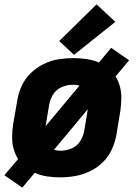

<svg xmlns="http://www.w3.org/2000/svg" viewBox="-30 -804 626 879"><path d="M72 55 129 -13Q155 -1 185 3.5Q215 8 245 8Q279 8 313.5 2Q348 -4 381 -19.5Q414 -35 440.5 -61Q467 -87 482 -120Q497 -153 503 -187L521 -297Q525 -325 525.5 -352.5Q526 -380 519.5 -406Q513 -432 499 -454L561 -528L479 -585L423 -518Q396 -529 366 -533.5Q336 -538 306 -538Q272 -538 237.5 -532.5Q203 -527 170 -511Q137 -495 110.5 -469Q84 -443 69 -410Q54 -377 49 -344L30 -234Q26 -206 25.5 -178Q25 -150 32 -124Q39 -98 53 -76L-10 -2ZM179 -227 195 -324Q199 -349 213.5 -372Q228 -395 253 -405.5Q278 -416 304 -416Q312 -416 319.5 -415Q327 -414 334 -412ZM248 -114Q240 -114 232 -115Q224 -116 217 -118L372 -304L356 -207Q352 -182 337.5 -158.5Q323 -135 298 -124.5Q273 -114 248 -114ZM309 -553 498 -704 412 -784 241 -616Z"/></svg>

Font: Iosevka Sparkle Heavy Oblique
Style: Regular
Weight: 900
Italic angle: -9°
Designer: Belleve Invis
Foundry: Belleve Invis
Version: Version 4.5.0; ttfautohint (v1.8.3)